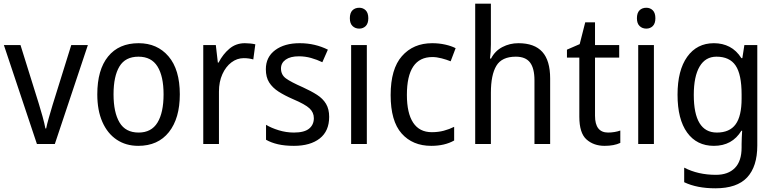

<svg xmlns="http://www.w3.org/2000/svg" viewBox="-20 -780 4199 1040"><path d="M180 0 1 -536H91L190 -219Q200 -187 210.5 -149Q221 -111 226 -84H230Q234 -105 244.5 -142Q255 -179 265 -212L366 -536H456L277 0Z M954 -269Q954 -139 895 -64.5Q836 10 729 10Q662 10 612 -23.5Q562 -57 534.5 -119.5Q507 -182 507 -269Q507 -402 565.5 -474Q624 -546 731 -546Q832 -546 893 -474.5Q954 -403 954 -269ZM595 -269Q595 -171 627.5 -116.5Q660 -62 731 -62Q800 -62 833 -116Q866 -170 866 -269Q866 -367 833 -420Q800 -473 730 -473Q659 -473 627 -420Q595 -367 595 -269Z M1306 -546Q1320 -546 1335 -544.5Q1350 -543 1363 -540L1352 -458Q1328 -465 1300 -465Q1264 -465 1233.5 -442Q1203 -419 1184.5 -378Q1166 -337 1166 -284V0H1081V-536H1149L1160 -441H1164Q1187 -486 1222.5 -516Q1258 -546 1306 -546Z M1763 -147Q1763 -70 1712 -30Q1661 10 1572 10Q1523 10 1486 1.5Q1449 -7 1421 -23V-104Q1449 -87 1489.5 -74.5Q1530 -62 1572 -62Q1628 -62 1654 -83Q1680 -104 1680 -140Q1680 -171 1656.5 -193Q1633 -215 1567 -243Q1521 -263 1488.5 -284Q1456 -305 1438 -333.5Q1420 -362 1420 -405Q1420 -471 1470.5 -508.5Q1521 -546 1603 -546Q1646 -546 1684 -537Q1722 -528 1756 -511L1726 -443Q1697 -457 1665 -466Q1633 -475 1599 -475Q1553 -475 1527.5 -457Q1502 -439 1502 -409Q1502 -375 1528.5 -355.5Q1555 -336 1621 -307Q1665 -287 1697 -266.5Q1729 -246 1746 -217.5Q1763 -189 1763 -147Z M1926 -738Q1947 -738 1961 -724Q1975 -710 1975 -681Q1975 -653 1961 -639Q1947 -625 1926 -625Q1904 -625 1889.5 -639Q1875 -653 1875 -681Q1875 -710 1889 -724Q1903 -738 1926 -738ZM1967 -536V0H1882V-536Z M2316 10Q2215 10 2155.5 -57Q2096 -124 2096 -265Q2096 -407 2157.5 -476.5Q2219 -546 2321 -546Q2358 -546 2391.5 -538.5Q2425 -531 2448 -519L2421 -448Q2399 -457 2372 -464Q2345 -471 2322 -471Q2184 -471 2184 -266Q2184 -167 2218 -115.5Q2252 -64 2319 -64Q2354 -64 2384 -72Q2414 -80 2440 -93V-19Q2389 10 2316 10Z M2639 -540Q2639 -498 2634 -463H2640Q2661 -504 2701 -525Q2741 -546 2788 -546Q2875 -546 2917.5 -499Q2960 -452 2960 -355V0H2875V-345Q2875 -410 2851 -441.5Q2827 -473 2774 -473Q2698 -473 2668.5 -423.5Q2639 -374 2639 -278V0H2554V-760H2639Z M3274 -62Q3291 -62 3309 -65Q3327 -68 3340 -73V-6Q3306 10 3255 10Q3196 10 3157 -24.5Q3118 -59 3118 -148V-468H3051V-511L3120 -541L3150 -659H3203V-536H3334V-468H3203V-153Q3203 -62 3274 -62Z M3481 -738Q3502 -738 3516 -724Q3530 -710 3530 -681Q3530 -653 3516 -639Q3502 -625 3481 -625Q3459 -625 3444.5 -639Q3430 -653 3430 -681Q3430 -710 3444 -724Q3458 -738 3481 -738ZM3522 -536V0H3437V-536Z M3847 -546Q3894 -546 3931.5 -526.5Q3969 -507 3996 -465H4001L4012 -536H4082V8Q4082 122 4027 181Q3972 240 3855 240Q3755 240 3686 207V128Q3761 167 3858 167Q3924 167 3960.5 130Q3997 93 3997 19V0Q3997 -14 3998 -36Q3999 -58 4000 -72H3996Q3946 10 3847 10Q3754 10 3702 -62Q3650 -134 3650 -267Q3650 -399 3702.5 -472.5Q3755 -546 3847 -546ZM3861 -473Q3801 -473 3769.5 -419.5Q3738 -366 3738 -266Q3738 -62 3863 -62Q3932 -62 3964.5 -106.5Q3997 -151 3997 -246V-268Q3997 -377 3964.5 -425Q3932 -473 3861 -473Z"/></svg>

Font: Noto Sans Sinhala SemiCondensed
Style: Regular
Weight: 400
Width: 4
Designer: Jelle Bosma - Monotype Design Team
Foundry: Monotype Imaging Inc.
Version: Version 2.006; ttfautohint (v1.8.4.7-5d5b)